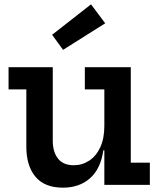

<svg xmlns="http://www.w3.org/2000/svg" viewBox="-20 -853 736 886"><path d="M461.5 -440.5H371.5V-543H583.5V-102.5H671.5V0H461.5ZM223.5 -543V-203.5Q223.5 -151.5 247.8 -121Q272 -90.5 320.5 -90.5Q359.5 -90.5 391.8 -111.8Q424 -133 442.8 -173.5Q461.5 -214 461.5 -272L485 -159.5H457Q444.5 -73.5 395.2 -30.2Q346 13 270.5 13Q186 13 143.8 -37.2Q101.5 -87.5 101.5 -176.5V-440.5H19.5V-543ZM400 -833 465.5 -745.5 271 -623 220.5 -692.5Z"/></svg>

Font: Hepta Slab SemiBold
Style: Regular
Weight: 600
Designer: Michael LaGattuta
Foundry: Michael LaGattuta
Version: Version 1.102